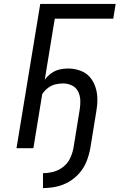

<svg xmlns="http://www.w3.org/2000/svg" viewBox="-20 -755 616 978"><path d="M199 203Q232 203 266 196Q300 189 331 171Q362 153 385.5 125.5Q409 98 421.5 65.5Q434 33 440 0L470 -184Q476 -216 476 -248.5Q476 -281 466.5 -310.5Q457 -340 437.5 -362.5Q418 -385 388 -395.5Q358 -406 327 -406Q305 -406 283 -401Q261 -396 241.5 -382Q222 -368 208 -349L259 -660H557L569 -735H185L64 0H150L195 -275Q206 -293 223.5 -306.5Q241 -320 261 -325Q281 -330 301 -330Q325 -330 346 -320Q367 -310 377.5 -289.5Q388 -269 389 -245Q390 -221 386 -197L354 0Q349 26 337 51.5Q325 77 302 95Q279 113 252.5 120Q226 127 199 127Z"/></svg>

Font: Iosevka Sparkle
Style: Italic
Weight: 400
Italic angle: -9°
Designer: Belleve Invis
Foundry: Belleve Invis
Version: Version 4.5.0; ttfautohint (v1.8.3)